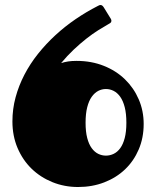

<svg xmlns="http://www.w3.org/2000/svg" viewBox="-20 -731 626 770"><path d="M556.2 -233.9Q556.2 -178.2 536.4 -131.8Q516.6 -85.4 481.7 -52Q446.8 -18.6 398.4 0.2Q350.1 19 293 19Q238.3 19 190.2 -0.5Q142.1 -20 106.4 -54.7Q70.8 -89.4 50.3 -137.7Q29.8 -186 29.8 -244.1Q29.8 -293.9 42.5 -340.8Q55.2 -387.7 77.9 -431.4Q100.6 -475.1 132.3 -514.9Q164.1 -554.7 201.9 -589.6Q239.7 -624.5 283 -654.1Q326.2 -683.6 372.1 -707Q374.5 -708 377.2 -709.5Q379.9 -710.9 383.3 -710.9Q390.1 -710.9 396 -701.7L424.3 -655.8Q426.8 -651.4 426.8 -647.5Q426.8 -642.1 422.9 -639.2Q418.9 -636.2 415 -634.3Q397.5 -624.5 374.5 -610.1Q351.6 -595.7 326.7 -576.2Q301.8 -556.6 275.6 -532Q249.5 -507.3 225.1 -478Q239.3 -482.4 253.4 -484.6Q267.6 -486.8 287.1 -486.8Q346.7 -486.8 396.2 -467Q445.8 -447.3 481.2 -412.8Q516.6 -378.4 536.4 -332.5Q556.2 -286.6 556.2 -233.9ZM404.8 -374Q388.7 -374 374 -366.5Q359.4 -358.9 347.9 -342.8Q336.4 -326.7 329.8 -301Q323.2 -275.4 323.2 -238.8Q323.2 -202.6 329.8 -177.5Q336.4 -152.3 347.9 -136.7Q359.4 -121.1 374 -114Q388.7 -106.9 404.8 -106.9Q420.9 -106.9 435.8 -114Q450.7 -121.1 462.2 -136.7Q473.6 -152.3 480.2 -177.5Q486.8 -202.6 486.8 -238.8Q486.8 -275.4 480.2 -301Q473.6 -326.7 462.2 -342.8Q450.7 -358.9 435.8 -366.5Q420.9 -374 404.8 -374Z"/></svg>

Font: Fascinate
Style: Regular
Weight: 900
Designer: Astigmatic (AOETI)
Foundry: Astigmatic (AOETI)
Version: Version 1.000